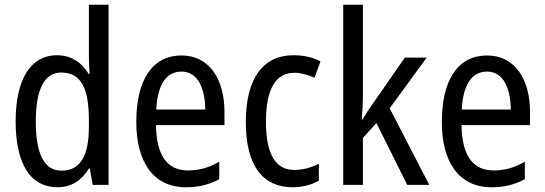

<svg xmlns="http://www.w3.org/2000/svg" viewBox="-20 -780 2299 810"><path d="M222 10C283 10 325 -20 355 -69H359L371 0H438V-760H355V-543C355 -523 356 -494 358 -468H354C325 -517 279 -547 220 -547C111 -547 46 -448 46 -268C46 -86 110 10 222 10ZM239 -60C166 -60 131 -132 131 -267C131 -399 165 -474 238 -474C322 -474 355 -408 355 -272V-246C355 -122 319 -60 239 -60Z M746 -546C624 -546 555 -445 555 -265C555 -102 623 10 765 10C819 10 862 -1 905 -24V-98C861 -72 820 -61 773 -61C685 -61 640 -125 638 -252H927V-308C927 -444 864 -546 746 -546ZM746 -478C815 -478 845 -407 846 -318H639C645 -425 682 -478 746 -478Z M1215 10C1254 10 1295 0 1325 -18V-89C1293 -73 1258 -63 1221 -63C1142 -63 1102 -131 1102 -266C1102 -403 1142 -473 1222 -473C1249 -473 1280 -464 1307 -452L1332 -521C1303 -537 1264 -547 1218 -547C1089 -547 1017 -448 1017 -265C1017 -80 1089 10 1215 10Z M1511 -377V-760H1428V0H1511V-198L1568 -261L1698 0H1791L1624 -323L1780 -537H1688L1553 -343C1539 -324 1521 -296 1510 -276H1506C1509 -308 1511 -345 1511 -377Z M2035 -546C1913 -546 1844 -445 1844 -265C1844 -102 1912 10 2054 10C2108 10 2151 -1 2194 -24V-98C2150 -72 2109 -61 2062 -61C1974 -61 1929 -125 1927 -252H2216V-308C2216 -444 2153 -546 2035 -546ZM2035 -478C2104 -478 2134 -407 2135 -318H1928C1934 -425 1971 -478 2035 -478Z"/></svg>

Font: Noto Sans Sinhala Condensed
Style: Regular
Weight: 400
Width: 3
Designer: Jelle Bosma - Monotype Design Team
Foundry: Monotype Imaging Inc.
Version: Version 2.006